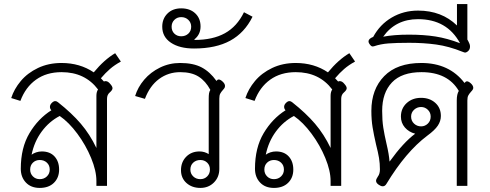

<svg xmlns="http://www.w3.org/2000/svg" viewBox="-20 -912 2406 942"><path d="M498 -514Q510 -514 521 -500Q532 -488 532 -479Q532 -470 518 -458Q505 -447 505 -427V0H453V-24Q453 -74 427 -137Q401 -200 359.5 -256Q318 -312 273 -343Q221 -316 184.5 -266.5Q148 -217 135 -153Q144 -160 157.5 -164.5Q171 -169 185 -169Q225 -169 247.5 -144.5Q270 -120 270 -80Q270 -40 244.5 -15Q219 10 175 10Q132 10 107 -16.5Q82 -43 82 -84Q82 -187 124.5 -258.5Q167 -330 232 -371Q225 -378 225 -388Q225 -398 234 -407Q243 -416 251 -416Q258 -416 265 -410Q332 -357 376.5 -305Q421 -253 453 -186V-442Q453 -461 461 -473Q397 -558 282 -558Q208 -558 156.5 -521Q105 -484 80 -417L35 -431Q49 -475 82 -514.5Q115 -554 166.5 -578.5Q218 -603 282 -603Q372 -603 440 -557Q491 -619 545 -651L573 -610Q542 -593 519.5 -573.5Q497 -554 475 -528L490 -512Q494 -514 498 -514ZM128 -80Q128 -60 141.5 -46.5Q155 -33 175 -33Q196 -33 210 -46.5Q224 -60 224 -80Q224 -101 210 -114Q196 -127 175 -127Q155 -127 141.5 -114Q128 -101 128 -80Z M868 -77Q868 -117 893.5 -143Q919 -169 959 -169Q983 -169 1004 -156V-428Q1004 -444 1005.5 -453.5Q1007 -463 1012 -471Q989 -514 954.5 -536Q920 -558 864 -558Q806 -558 760.5 -524.5Q715 -491 691 -427L643 -441Q656 -484 687.5 -521Q719 -558 765 -580.5Q811 -603 864 -603Q928 -603 969 -581.5Q1010 -560 1042 -515Q1047 -522 1053 -522Q1061 -522 1072 -512Q1084 -501 1084 -490Q1084 -483 1079.5 -477.5Q1075 -472 1074 -471Q1065 -461 1060.5 -452.5Q1056 -444 1056 -428V-83Q1056 -43 1029.5 -16.5Q1003 10 963 10Q922 10 895 -14Q868 -38 868 -77ZM1010 -80Q1010 -101 996.5 -114Q983 -127 963 -127Q942 -127 928 -114Q914 -101 914 -80Q914 -60 928 -46.5Q942 -33 963 -33Q983 -33 996.5 -46.5Q1010 -60 1010 -80Z M776 -781Q776 -820 801.5 -845.5Q827 -871 869 -871Q912 -871 938 -846.5Q964 -822 964 -782Q964 -743 934 -719V-716Q1024 -716 1083.5 -749Q1143 -782 1177 -852L1219 -830Q1180 -751 1109.5 -712.5Q1039 -674 932 -674Q861 -674 818.5 -702.5Q776 -731 776 -781ZM918 -781Q918 -801 904 -814.5Q890 -828 869 -828Q849 -828 835.5 -814.5Q822 -801 822 -781Q822 -760 835.5 -747Q849 -734 869 -734Q890 -734 904 -747Q918 -760 918 -781Z M1647 -514Q1659 -514 1670 -500Q1681 -488 1681 -479Q1681 -470 1667 -458Q1654 -447 1654 -427V0H1602V-24Q1602 -74 1576 -137Q1550 -200 1508.5 -256Q1467 -312 1422 -343Q1370 -316 1333.5 -266.5Q1297 -217 1284 -153Q1293 -160 1306.5 -164.5Q1320 -169 1334 -169Q1374 -169 1396.5 -144.5Q1419 -120 1419 -80Q1419 -40 1393.5 -15Q1368 10 1324 10Q1281 10 1256 -16.5Q1231 -43 1231 -84Q1231 -187 1273.5 -258.5Q1316 -330 1381 -371Q1374 -378 1374 -388Q1374 -398 1383 -407Q1392 -416 1400 -416Q1407 -416 1414 -410Q1481 -357 1525.5 -305Q1570 -253 1602 -186V-442Q1602 -461 1610 -473Q1546 -558 1431 -558Q1357 -558 1305.5 -521Q1254 -484 1229 -417L1184 -431Q1198 -475 1231 -514.5Q1264 -554 1315.5 -578.5Q1367 -603 1431 -603Q1521 -603 1589 -557Q1640 -619 1694 -651L1722 -610Q1691 -593 1668.5 -573.5Q1646 -554 1624 -528L1639 -512Q1643 -514 1647 -514ZM1277 -80Q1277 -60 1290.5 -46.5Q1304 -33 1324 -33Q1345 -33 1359 -46.5Q1373 -60 1373 -80Q1373 -101 1359 -114Q1345 -127 1324 -127Q1304 -127 1290.5 -114Q1277 -101 1277 -80Z M2221 -419Q2221 -450 2231 -466Q2177 -558 2048 -558Q1951 -558 1903 -507.5Q1855 -457 1855 -368Q1855 -321 1860.5 -286Q1866 -251 1876 -208Q1889 -153 1891 -120H1892Q1959 -213 2017 -256Q1986 -264 1966.5 -286.5Q1947 -309 1947 -340Q1947 -380 1975 -406Q2003 -432 2046 -432Q2088 -432 2115.5 -407.5Q2143 -383 2143 -343Q2143 -318 2128 -295.5Q2113 -273 2076 -246Q1971 -167 1876 -10Q1869 2 1858 2Q1849 2 1839 -5Q1825 -14 1825 -25Q1825 -33 1834 -46Q1844 -59 1844 -81Q1844 -110 1839.5 -137Q1835 -164 1825 -203Q1814 -251 1808 -287.5Q1802 -324 1802 -368Q1802 -474 1865 -538.5Q1928 -603 2047 -603Q2184 -603 2259 -505Q2265 -513 2271 -513Q2279 -513 2290 -503Q2302 -492 2302 -481Q2302 -473 2291 -462Q2282 -452 2277.5 -443.5Q2273 -435 2273 -419V0H2221ZM2093 -340Q2093 -360 2079 -373.5Q2065 -387 2046 -387Q2026 -387 2011.5 -373.5Q1997 -360 1997 -340Q1997 -319 2011.5 -305.5Q2026 -292 2046 -292Q2065 -292 2079 -305.5Q2093 -319 2093 -340Z M2286 -683Q2286 -668 2274 -659Q2267 -654 2262 -654Q2259 -654 2249 -658Q2182 -685 2120.5 -693.5Q2059 -702 1988 -702Q1925 -702 1886 -699Q1847 -696 1815 -685Q1813 -684 1808 -684Q1800 -684 1791 -699Q1788 -704 1788 -709Q1788 -722 1811 -731Q1844 -792 1902 -826Q1960 -860 2031 -860Q2147 -860 2222 -787V-892H2273V-718Q2277 -712 2283 -698Q2286 -692 2286 -683ZM2237 -700Q2173 -818 2031 -818Q1921 -818 1860 -732Q1913 -742 1986 -742Q2059 -742 2116.5 -733Q2174 -724 2237 -700Z"/></svg>

Font: Niramit ExtraLight
Style: Regular
Weight: 200
Designer: Katatrad Aksorn Co.,Ltd.
Foundry: Cadson Demak Co.,Ltd.
Version: Version 1.000; ttfautohint (v1.6)